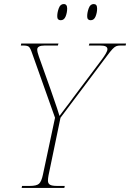

<svg xmlns="http://www.w3.org/2000/svg" viewBox="-20 -929 643 949"><path d="M87 0 89 -10H127Q161 -10 173 -21Q185 -32 192 -65L252 -347L139 -665Q130 -692 122.5 -698Q115 -704 95 -704H83L85 -714H269L266 -704H201Q164 -704 164 -684Q164 -678 166 -669.5Q168 -661 172 -650L230 -487Q236 -469 245 -443.5Q254 -418 262 -394Q270 -370 274 -356Q286 -373 303 -394.5Q320 -416 343 -448L485 -637Q496 -652 503.5 -665Q511 -678 511 -686Q511 -695 502.5 -699.5Q494 -704 474 -704H419L422 -714H603L601 -704H575Q562 -704 554 -700.5Q546 -697 536 -686.5Q526 -676 509 -653L279 -347L220 -63Q217 -47 217 -36Q217 -22 227 -16Q237 -10 263 -10H300L298 0ZM428 -829Q421 -829 416 -833Q411 -837 411 -850Q411 -867 418.5 -888Q426 -909 443 -909Q451 -909 455.5 -904Q460 -899 460 -886Q460 -867 452.5 -848Q445 -829 428 -829ZM280 -829Q273 -829 268 -833Q263 -837 263 -850Q263 -867 270.5 -888Q278 -909 295 -909Q312 -909 312 -887Q312 -867 304.5 -848Q297 -829 280 -829Z"/></svg>

Font: Noto Serif Display SemiCondensed Thin
Style: Italic
Weight: 100
Width: 4
Italic angle: -12°
Designer: Monotype Design Team
Foundry: Monotype Imaging Inc.
Version: Version 2.009